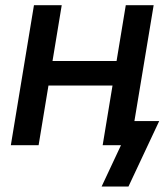

<svg xmlns="http://www.w3.org/2000/svg" viewBox="-20 -549 622 726"><path d="M446.8 -318.4 431.6 -225.6H136.2L151.4 -318.4ZM213.4 -529.3 126 0H21L108.4 -529.3ZM561 -529.3 473.1 0H368.2L455.6 -529.3ZM364.3 156.2 437.5 0H403.3L418.5 -91.3H582L465.8 156.2Z"/></svg>

Font: Inter 24pt Medium
Style: Italic
Weight: 500
Italic angle: -9.3988°
Designer: Rasmus Andersson
Foundry: rsms
Version: Version 4.001;git-66647c0bb